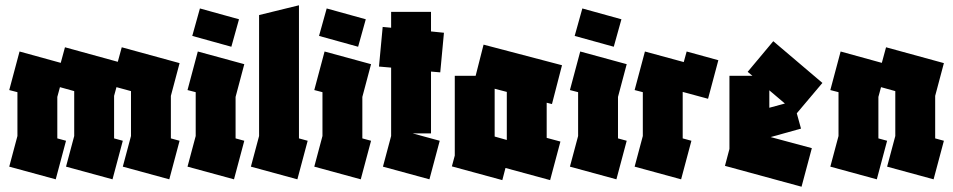

<svg xmlns="http://www.w3.org/2000/svg" viewBox="-20 -679 3609 727"><path d="M191 0 15 -48 46 -164V-330L15 -338L54 -484L210 -441L226 -500L426 -445L441 -500L660 -440L627 -316V-155L660 -146L621 0L445 -48L476 -164V-334L421 -349L412 -316V-155L445 -146L406 0L230 -48L261 -164V-334L207 -349L197 -312V-155L230 -146Z M866 0 690 -48 721 -164V-330L690 -338L729 -484L905 -436L872 -312V-155L905 -146ZM856 -502 708 -543 737 -647 885 -606Z M1106 0 930 -48 961 -164V-622L1112 -659V-155L1145 -146Z M1346 0 1170 -48 1201 -164V-330L1170 -338L1209 -484L1385 -436L1352 -312V-155L1385 -146ZM1336 -502 1188 -543 1217 -647 1365 -606Z M1606 0 1430 -48 1461 -164V-423L1415 -427L1429 -577L1461 -574V-634H1612V-560L1661 -555L1647 -405L1612 -408V-174H1542L1645 -146Z M1882 3 1691 -49 1702 -90V-392H1781L1811 -510L2108 -432L2070 -285L2050 -290V-157L2102 -143L2063 3L1894 -43ZM1853 -162 1899 -149V-150V-331L1853 -343Z M2314 0 2138 -48 2169 -164V-330L2138 -338L2177 -484L2353 -436L2320 -312V-155L2353 -146ZM2304 -502 2156 -543 2185 -647 2333 -606Z M2559 0 2383 -48 2414 -164V-330L2383 -338L2422 -484L2569 -444L2580 -484L2700 -451L2661 -305L2565 -331V-155L2598 -146Z M3015 28 2725 -51 2742 -115V-392H2829L2811 -407L2908 -523L3094 -365L2997 -250L3013 -192L2898 -160L3054 -118ZM2893 -337V-271L2952 -287Z M3300 0 3124 -48 3155 -164V-330L3124 -338L3163 -484L3319 -441L3335 -500L3554 -440L3521 -316V-155L3554 -146L3515 0L3339 -48L3370 -164V-334L3316 -349L3306 -312V-155L3339 -146Z"/></svg>

Font: Blaka Ink
Style: Regular
Weight: 400
Designer: Mohamed Gaber
Foundry: Kief Type Foundry
Version: Version 1.003; ttfautohint (v1.8.4.7-5d5b)